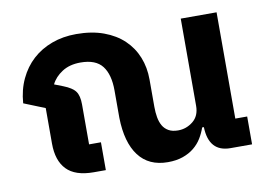

<svg xmlns="http://www.w3.org/2000/svg" viewBox="-66 -668 1085 781"><g transform="rotate(-10 476.5 -277.0)"><path d="M569 12Q490 12 448.5 -43Q407 -98 405 -200V-313Q405 -379 378 -414Q351 -449 288 -449Q243 -449 212 -429Q181 -409 167 -380L203 -366Q239 -352 252 -334Q265 -316 265 -280V-115H314V0H264Q188 0 152.5 -37Q117 -74 117 -144V-291L30 -326Q34 -381 55 -425.5Q76 -470 110 -501Q144 -532 190 -549Q236 -566 291 -566Q355 -566 404 -548Q453 -530 486 -498.5Q519 -467 536 -424.5Q553 -382 553 -332V-219Q553 -196 556.5 -176Q560 -156 568.5 -141Q577 -126 592.5 -117Q608 -108 632 -108Q666 -108 693.5 -130Q721 -152 721 -194V-554H869V-115H918V0H829Q740 0 737 -103H730Q722 -80 709.5 -59.5Q697 -39 677.5 -23Q658 -7 631 2.5Q604 12 569 12Z"/></g></svg>

Font: IBM Plex Thai
Style: Bold
Weight: 700
Designer: Mike Abbink, Paul van der Laan, Pieter van Rosmalen, Ben Mitchell, Mark Frömberg
Foundry: Bold Monday
Version: Version 1.0